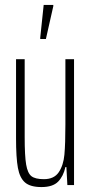

<svg xmlns="http://www.w3.org/2000/svg" viewBox="-20 -750 368 778"><path d="M45 -190V-510H80V-195Q80 -118 86 -83Q92 -48 107.5 -36Q123 -24 158 -24Q199 -24 218 -52Q237 -80 241 -123.5Q245 -167 245 -246V-510H280V0H253L249 -73H245Q237 -36 215.5 -14Q194 8 148 8Q103 8 81.5 -10.5Q60 -29 52.5 -70Q45 -111 45 -190ZM143 -592V-597L157 -730H196V-725L166 -592Z"/></svg>

Font: Saira Ultra Condensed Thin
Style: Regular
Weight: 100
Width: 1
Designer: Hector Gatti with collaboration of the Omnibus-Type team
Foundry: Omnibus-Type
Version: Version 1.001; ttfautohint (v1.8)